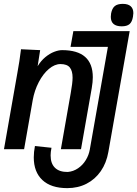

<svg xmlns="http://www.w3.org/2000/svg" viewBox="-20 -765 709 992"><path d="M154.5 48Q154.5 20.5 160.5 -10.5L246 -1.5Q241.5 20.5 241.5 38Q241.5 80 264.2 102Q287 124 330 123.5Q359 121 383.2 104.5Q407.5 88 423.2 62.2Q439 36.5 444 7.5L537.5 -523H344.5L359 -604H650L540 19.5Q530 77 500.8 119.2Q471.5 161.5 427.2 184.2Q383 207 327.5 207Q243.5 207 199 165.2Q154.5 123.5 154.5 48ZM88.5 -510.5 187.5 -506 174.5 -423Q191.5 -451 214.2 -469.8Q237 -488.5 259.8 -497.2Q282.5 -506 301 -506Q459.5 -506 459.5 -366Q459.5 -341.5 454 -309.5L398.5 6H294.5L345.5 -284.5Q355 -336.5 355 -364Q355 -398.5 340.8 -416.2Q326.5 -434 292.5 -434Q262.5 -434 232.8 -409Q203 -384 180.5 -341Q158 -298 149 -247.5L104.5 6H0.5L70 -389.5Q76 -421 80 -448.5Q84 -476 88.5 -510.5ZM552.5 -678Q552.5 -686 554 -695.5Q559 -722 573 -733.5Q587 -745 614.5 -745Q641.5 -745 655.2 -732.8Q669 -720.5 669 -697Q669 -691.5 667 -678.5Q662.5 -651.5 649 -640.2Q635.5 -629 609 -629Q552.5 -629 552.5 -678Z"/></svg>

Font: JuliaMono BoldItalic
Style: Regular
Weight: 700
Italic angle: -9°
Monospace: yes
Designer: cormullion
Foundry: corm
Version: Version 0.049; ttfautohint (v1.8.4)